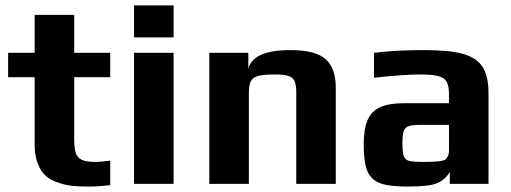

<svg xmlns="http://www.w3.org/2000/svg" viewBox="-20 -679 1888 709"><path d="M194 -5Q166 -14 148.5 -30Q131 -46 120 -74Q108 -103 108 -141V-394H10V-484H108V-624H254V-484H387V-394H254V-166Q254 -131 260 -113.5Q266 -96 283 -88.5Q300 -81 335 -81Q349 -81 387 -86V5Q340 10 306 10Q269 10 244 7Q219 4 194 -5Z M475 -659H621V-541H475ZM475 -484H621V0H475Z M753 -484H897V-425Q914 -494 1052 -494Q1145 -494 1182.5 -460.5Q1220 -427 1220 -355V0H1074V-336Q1074 -364 1068.5 -378Q1063 -392 1046.5 -398Q1030 -404 996 -404Q953 -404 933 -398.5Q913 -393 906 -379Q899 -365 899 -336V0H753Z M1323 -145Q1323 -203 1337.5 -236Q1352 -269 1384.5 -283.5Q1417 -298 1474 -298H1638V-331Q1638 -362 1629.5 -377Q1621 -392 1598.5 -398Q1576 -404 1531 -404Q1469 -404 1361 -392V-484Q1440 -494 1546 -494Q1639 -494 1689.5 -480Q1740 -466 1762 -432Q1784 -398 1784 -333V0H1641V-44Q1624 -15 1595 -3Q1566 10 1485 10Q1417 10 1383.5 -2.5Q1350 -15 1336.5 -47.5Q1323 -80 1323 -145ZM1605 -84Q1619 -86 1624.5 -90Q1630 -94 1634 -103Q1638 -110 1638 -124V-218H1538Q1504 -218 1490 -213.5Q1476 -209 1471 -195.5Q1466 -182 1466 -148Q1466 -115 1471 -102Q1476 -89 1490.5 -85Q1505 -81 1542 -81Q1586 -81 1605 -84Z"/></svg>

Font: Play
Style: Bold
Weight: 700
Designer: Jonas Hecksher (Cyrillic expansion: Cyreal)
Foundry: Jonas Hecksher, Playtype, e-types AS
Version: Version 2.101; ttfautohint (v1.5.65-e2d9)